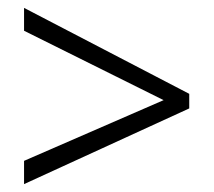

<svg xmlns="http://www.w3.org/2000/svg" viewBox="-20 -585 542 487"><path d="M41 -565 460 -347V-310L41 -118V-177L395 -331L41 -507Z"/></svg>

Font: Almarai Light
Style: Regular
Weight: 300
Designer: Boutros International 2019
Foundry: Created by Boutros International 2019
Version: Version 1.10